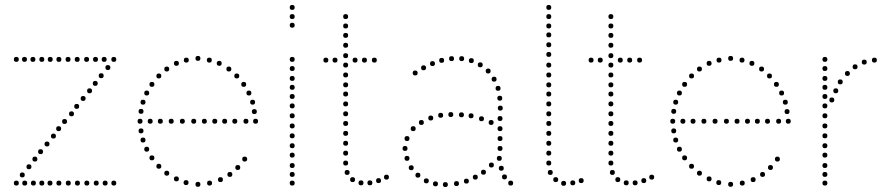

<svg xmlns="http://www.w3.org/2000/svg" viewBox="-20 -750 3591 776"><path d="M46 -500Q36 -500 36 -510Q36 -520 46 -520Q56 -520 56 -510Q56 -500 46 -500ZM241 -249Q231 -249 231 -259Q231 -269 241 -269Q251 -269 251 -259Q251 -249 241 -249ZM416 -467Q406 -467 406 -477Q406 -487 416 -487Q426 -487 426 -477Q426 -467 416 -467ZM389 -434Q379 -434 379 -444Q379 -454 389 -454Q399 -454 399 -444Q399 -434 389 -434ZM365 -403Q355 -403 355 -413Q355 -423 365 -423Q375 -423 375 -413Q375 -403 365 -403ZM440 -500Q430 -500 430 -510Q430 -520 440 -520Q450 -520 450 -510Q450 -500 440 -500ZM342 -373Q332 -373 332 -383Q332 -393 342 -393Q352 -393 352 -383Q352 -373 342 -373ZM316 -342Q306 -342 306 -352Q306 -362 316 -362Q326 -362 326 -352Q326 -342 316 -342ZM290 -310Q280 -310 280 -320Q280 -330 290 -330Q300 -330 300 -320Q300 -310 290 -310ZM269 -280Q259 -280 259 -290Q259 -300 269 -300Q279 -300 279 -290Q279 -280 269 -280ZM70 -53Q80 -53 80 -43Q80 -33 70 -33Q60 -33 60 -43Q60 -53 70 -53ZM97 -86Q107 -86 107 -76Q107 -66 97 -66Q87 -66 87 -76Q87 -86 97 -86ZM121 -117Q131 -117 131 -107Q131 -97 121 -97Q111 -97 111 -107Q111 -117 121 -117ZM46 -20Q56 -20 56 -10Q56 0 46 0Q36 0 36 -10Q36 -20 46 -20ZM144 -147Q154 -147 154 -137Q154 -127 144 -127Q134 -127 134 -137Q134 -147 144 -147ZM170 -178Q180 -178 180 -168Q180 -158 170 -158Q160 -158 160 -168Q160 -178 170 -178ZM196 -210Q206 -210 206 -200Q206 -190 196 -190Q186 -190 186 -200Q186 -210 196 -210ZM217 -240Q227 -240 227 -230Q227 -220 217 -220Q207 -220 207 -230Q207 -240 217 -240ZM440 -20Q450 -20 450 -10Q450 0 440 0Q430 0 430 -10Q430 -20 440 -20ZM79 -500Q69 -500 69 -510Q69 -520 79 -520Q89 -520 89 -510Q89 -500 79 -500ZM113 -500Q103 -500 103 -510Q103 -520 113 -520Q123 -520 123 -510Q123 -500 113 -500ZM149 -500Q139 -500 139 -510Q139 -520 149 -520Q159 -520 159 -510Q159 -500 149 -500ZM401 -500Q391 -500 391 -510Q391 -520 401 -520Q411 -520 411 -510Q411 -500 401 -500ZM366 -500Q356 -500 356 -510Q356 -520 366 -520Q376 -520 376 -510Q376 -500 366 -500ZM330 -500Q320 -500 320 -510Q320 -520 330 -520Q340 -520 340 -510Q340 -500 330 -500ZM292 -500Q282 -500 282 -510Q282 -520 292 -520Q302 -520 302 -510Q302 -500 292 -500ZM255 -500Q245 -500 245 -510Q245 -520 255 -520Q265 -520 265 -510Q265 -500 255 -500ZM218 -500Q208 -500 208 -510Q208 -520 218 -520Q228 -520 228 -510Q228 -500 218 -500ZM183 -500Q173 -500 173 -510Q173 -520 183 -520Q193 -520 193 -510Q193 -500 183 -500ZM80 0Q70 0 70 -10Q70 -20 80 -20Q90 -20 90 -10Q90 0 80 0ZM115 0Q105 0 105 -10Q105 -20 115 -20Q125 -20 125 -10Q125 0 115 0ZM149 0Q139 0 139 -10Q139 -20 149 -20Q159 -20 159 -10Q159 0 149 0ZM182 0Q172 0 172 -10Q172 -20 182 -20Q192 -20 192 -10Q192 0 182 0ZM405 0Q395 0 395 -10Q395 -20 405 -20Q415 -20 415 -10Q415 0 405 0ZM369 0Q359 0 359 -10Q359 -20 369 -20Q379 -20 379 -10Q379 0 369 0ZM331 0Q321 0 321 -10Q321 -20 331 -20Q341 -20 341 -10Q341 0 331 0ZM293 0Q283 0 283 -10Q283 -20 293 -20Q303 -20 303 -10Q303 0 293 0ZM256 0Q246 0 246 -10Q246 -20 256 -20Q266 -20 266 -10Q266 0 256 0ZM218 0Q208 0 208 -10Q208 -20 218 -20Q228 -20 228 -10Q228 0 218 0Z M780 -504Q770 -504 770 -514Q770 -524 780 -524Q790 -524 790 -514Q790 -504 780 -504ZM826 -497Q816 -497 816 -507Q816 -517 826 -517Q836 -517 836 -507Q836 -497 826 -497ZM866 -484Q856 -484 856 -494Q856 -504 866 -504Q876 -504 876 -494Q876 -484 866 -484ZM905 -461Q895 -461 895 -471Q895 -481 905 -481Q915 -481 915 -471Q915 -461 905 -461ZM937 -433Q927 -433 927 -443Q927 -453 937 -453Q947 -453 947 -443Q947 -433 937 -433ZM986 -364Q976 -364 976 -374Q976 -384 986 -384Q996 -384 996 -374Q996 -364 986 -364ZM1001 -327Q991 -327 991 -337Q991 -347 1001 -347Q1011 -347 1011 -337Q1011 -327 1001 -327ZM1013 -250Q1003 -250 1003 -260Q1003 -270 1013 -270Q1023 -270 1023 -260Q1023 -250 1013 -250ZM965 -399Q955 -399 955 -409Q955 -419 965 -419Q975 -419 975 -409Q975 -399 965 -399ZM1008 -289Q998 -289 998 -299Q998 -309 1008 -309Q1018 -309 1018 -299Q1018 -289 1008 -289ZM733 -497Q723 -497 723 -507Q723 -517 733 -517Q743 -517 743 -507Q743 -497 733 -497ZM693 -484Q683 -484 683 -494Q683 -504 693 -504Q703 -504 703 -494Q703 -484 693 -484ZM654 -461Q644 -461 644 -471Q644 -481 654 -481Q664 -481 664 -471Q664 -461 654 -461ZM622 -433Q612 -433 612 -443Q612 -453 622 -453Q632 -453 632 -443Q632 -433 622 -433ZM573 -364Q563 -364 563 -374Q563 -384 573 -384Q583 -384 583 -374Q583 -364 573 -364ZM558 -327Q548 -327 548 -337Q548 -347 558 -347Q568 -347 568 -337Q568 -327 558 -327ZM546 -250Q536 -250 536 -260Q536 -270 546 -270Q556 -270 556 -260Q556 -250 546 -250ZM594 -399Q584 -399 584 -409Q584 -419 594 -419Q604 -419 604 -409Q604 -399 594 -399ZM550 -290Q540 -290 540 -300Q540 -310 550 -310Q560 -310 560 -300Q560 -290 550 -290ZM780 -15Q790 -15 790 -5Q790 5 780 5Q770 5 770 -5Q770 -15 780 -15ZM827 -20Q837 -20 837 -10Q837 0 827 0Q817 0 817 -10Q817 -20 827 -20ZM871 -34Q881 -34 881 -24Q881 -14 871 -14Q861 -14 861 -24Q861 -34 871 -34ZM909 -55Q919 -55 919 -45Q919 -35 909 -35Q899 -35 899 -45Q899 -55 909 -55ZM941 -83Q951 -83 951 -73Q951 -63 941 -63Q931 -63 931 -73Q931 -83 941 -83ZM969 -117Q979 -117 979 -107Q979 -97 969 -97Q959 -97 959 -107Q959 -117 969 -117ZM732 -22Q742 -22 742 -12Q742 -2 732 -2Q722 -2 722 -12Q722 -22 732 -22ZM693 -37Q703 -37 703 -27Q703 -17 693 -17Q683 -17 683 -27Q683 -37 693 -37ZM654 -60Q664 -60 664 -50Q664 -40 654 -40Q644 -40 644 -50Q644 -60 654 -60ZM622 -88Q632 -88 632 -78Q632 -68 622 -68Q612 -68 612 -78Q612 -88 622 -88ZM573 -157Q583 -157 583 -147Q583 -137 573 -137Q563 -137 563 -147Q563 -157 573 -157ZM558 -194Q568 -194 568 -184Q568 -174 558 -174Q548 -174 548 -184Q548 -194 558 -194ZM594 -122Q604 -122 604 -112Q604 -102 594 -102Q584 -102 584 -112Q584 -122 594 -122ZM550 -231Q560 -231 560 -221Q560 -211 550 -211Q540 -211 540 -221Q540 -231 550 -231ZM974 -250Q964 -250 964 -260Q964 -270 974 -270Q984 -270 984 -260Q984 -250 974 -250ZM929 -250Q919 -250 919 -260Q919 -270 929 -270Q939 -270 939 -260Q939 -250 929 -250ZM888 -250Q878 -250 878 -260Q878 -270 888 -270Q898 -270 898 -260Q898 -250 888 -250ZM848 -250Q838 -250 838 -260Q838 -270 848 -270Q858 -270 858 -260Q858 -250 848 -250ZM806 -250Q796 -250 796 -260Q796 -270 806 -270Q816 -270 816 -260Q816 -250 806 -250ZM763 -250Q753 -250 753 -260Q753 -270 763 -270Q773 -270 773 -260Q773 -250 763 -250ZM717 -250Q707 -250 707 -260Q707 -270 717 -270Q727 -270 727 -260Q727 -250 717 -250ZM672 -250Q662 -250 662 -260Q662 -270 672 -270Q682 -270 682 -260Q682 -250 672 -250ZM628 -250Q618 -250 618 -260Q618 -270 628 -270Q638 -270 638 -260Q638 -250 628 -250ZM587 -250Q577 -250 577 -260Q577 -270 587 -270Q597 -270 597 -260Q597 -250 587 -250Z M1161 -231Q1151 -231 1151 -241Q1151 -251 1161 -251Q1171 -251 1171 -241Q1171 -231 1161 -231ZM1161 -191Q1151 -191 1151 -201Q1151 -211 1161 -211Q1171 -211 1171 -201Q1171 -191 1161 -191ZM1161 -151Q1151 -151 1151 -161Q1151 -171 1161 -171Q1171 -171 1171 -161Q1171 -151 1161 -151ZM1161 -113Q1151 -113 1151 -123Q1151 -133 1161 -133Q1171 -133 1171 -123Q1171 -113 1161 -113ZM1161 -71Q1151 -71 1151 -81Q1151 -91 1161 -91Q1171 -91 1171 -81Q1171 -71 1161 -71ZM1161 -35Q1151 -35 1151 -45Q1151 -55 1161 -55Q1171 -55 1171 -45Q1171 -35 1161 -35ZM1161 0Q1151 0 1151 -10Q1151 -20 1161 -20Q1171 -20 1171 -10Q1171 0 1161 0ZM1161 -500Q1151 -500 1151 -510Q1151 -520 1161 -520Q1171 -520 1171 -510Q1171 -500 1161 -500ZM1161 -387Q1151 -387 1151 -397Q1151 -407 1161 -407Q1171 -407 1171 -397Q1171 -387 1161 -387ZM1161 -350Q1151 -350 1151 -360Q1151 -370 1161 -370Q1171 -370 1171 -360Q1171 -350 1161 -350ZM1161 -312Q1151 -312 1151 -322Q1151 -332 1161 -332Q1171 -332 1171 -322Q1171 -312 1161 -312ZM1161 -272Q1151 -272 1151 -282Q1151 -292 1161 -292Q1171 -292 1171 -282Q1171 -272 1161 -272ZM1161 -423Q1151 -423 1151 -433Q1151 -443 1161 -443Q1171 -443 1171 -433Q1171 -423 1161 -423ZM1161 -463Q1151 -463 1151 -473Q1151 -483 1161 -483Q1171 -483 1171 -473Q1171 -463 1161 -463ZM1161 -710Q1151 -710 1151 -720Q1151 -730 1161 -730Q1171 -730 1171 -720Q1171 -710 1161 -710ZM1161 -638Q1151 -638 1151 -648Q1151 -658 1161 -658Q1171 -658 1171 -648Q1171 -638 1161 -638ZM1161 -673Q1151 -673 1151 -683Q1151 -693 1161 -693Q1171 -693 1171 -683Q1171 -673 1161 -673Z M1510 -10Q1500 -10 1500 -20Q1500 -30 1510 -30Q1520 -30 1520 -20Q1520 -10 1510 -10ZM1377 -241Q1367 -241 1367 -251Q1367 -261 1377 -261Q1387 -261 1387 -251Q1387 -241 1377 -241ZM1377 -201Q1367 -201 1367 -211Q1367 -221 1377 -221Q1387 -221 1387 -211Q1387 -201 1377 -201ZM1377 -161Q1367 -161 1367 -171Q1367 -181 1377 -181Q1387 -181 1387 -171Q1387 -161 1377 -161ZM1377 -121Q1367 -121 1367 -131Q1367 -141 1377 -141Q1387 -141 1387 -131Q1387 -121 1377 -121ZM1377 -81Q1367 -81 1367 -91Q1367 -101 1377 -101Q1387 -101 1387 -91Q1387 -81 1377 -81ZM1383 -43Q1373 -43 1373 -53Q1373 -63 1383 -63Q1393 -63 1393 -53Q1393 -43 1383 -43ZM1405 -14Q1395 -14 1395 -24Q1395 -34 1405 -34Q1415 -34 1415 -24Q1415 -14 1405 -14ZM1377 -557Q1367 -557 1367 -567Q1367 -577 1377 -577Q1387 -577 1387 -567Q1387 -557 1377 -557ZM1377 -515Q1367 -515 1367 -525Q1367 -535 1377 -535Q1387 -535 1387 -525Q1387 -515 1377 -515ZM1377 -477Q1367 -477 1367 -487Q1367 -497 1377 -497Q1387 -497 1387 -487Q1387 -477 1377 -477ZM1377 -397Q1367 -397 1367 -407Q1367 -417 1377 -417Q1387 -417 1387 -407Q1387 -397 1377 -397ZM1377 -360Q1367 -360 1367 -370Q1367 -380 1377 -380Q1387 -380 1387 -370Q1387 -360 1377 -360ZM1377 -320Q1367 -320 1367 -330Q1367 -340 1377 -340Q1387 -340 1387 -330Q1387 -320 1377 -320ZM1377 -280Q1367 -280 1367 -290Q1367 -300 1377 -300Q1387 -300 1387 -290Q1387 -280 1377 -280ZM1377 -673Q1367 -673 1367 -683Q1367 -693 1377 -693Q1387 -693 1387 -683Q1387 -673 1377 -673ZM1377 -635Q1367 -635 1367 -645Q1367 -655 1377 -655Q1387 -655 1387 -645Q1387 -635 1377 -635ZM1377 -597Q1367 -597 1367 -607Q1367 -617 1377 -617Q1387 -617 1387 -607Q1387 -597 1377 -597ZM1377 -437Q1367 -437 1367 -447Q1367 -457 1377 -457Q1387 -457 1387 -447Q1387 -437 1377 -437ZM1439 -1Q1429 -1 1429 -11Q1429 -21 1439 -21Q1449 -21 1449 -11Q1449 -1 1439 -1ZM1475 -1Q1465 -1 1465 -11Q1465 -21 1475 -21Q1485 -21 1485 -11Q1485 -1 1475 -1ZM1542 -24Q1532 -24 1532 -34Q1532 -44 1542 -44Q1552 -44 1552 -34Q1552 -24 1542 -24ZM1334 -497Q1324 -497 1324 -507Q1324 -517 1334 -517Q1344 -517 1344 -507Q1344 -497 1334 -497ZM1297 -497Q1287 -497 1287 -507Q1287 -517 1297 -517Q1307 -517 1307 -507Q1307 -497 1297 -497ZM1415 -497Q1405 -497 1405 -507Q1405 -517 1415 -517Q1425 -517 1425 -507Q1425 -497 1415 -497ZM1453 -497Q1443 -497 1443 -507Q1443 -517 1453 -517Q1463 -517 1463 -507Q1463 -497 1453 -497ZM1493 -497Q1483 -497 1483 -507Q1483 -517 1493 -517Q1503 -517 1503 -507Q1503 -497 1493 -497Z M1765 -496Q1755 -496 1755 -506Q1755 -516 1765 -516Q1775 -516 1775 -506Q1775 -496 1765 -496ZM1805 -503Q1795 -503 1795 -513Q1795 -523 1805 -523Q1815 -523 1815 -513Q1815 -503 1805 -503ZM1846 -503Q1836 -503 1836 -513Q1836 -523 1846 -523Q1856 -523 1856 -513Q1856 -503 1846 -503ZM1885 -495Q1875 -495 1875 -505Q1875 -515 1885 -515Q1895 -515 1895 -505Q1895 -495 1885 -495ZM1692 -466Q1682 -466 1682 -476Q1682 -486 1692 -486Q1702 -486 1702 -476Q1702 -466 1692 -466ZM1921 -478Q1911 -478 1911 -488Q1911 -498 1921 -498Q1931 -498 1931 -488Q1931 -478 1921 -478ZM1953 -453Q1943 -453 1943 -463Q1943 -473 1953 -473Q1963 -473 1963 -463Q1963 -453 1953 -453ZM1977 -420Q1967 -420 1967 -430Q1967 -440 1977 -440Q1987 -440 1987 -430Q1987 -420 1977 -420ZM1993 -383Q1983 -383 1983 -393Q1983 -403 1993 -403Q2003 -403 2003 -393Q2003 -383 1993 -383ZM2000 -343Q1990 -343 1990 -353Q1990 -363 2000 -363Q2010 -363 2010 -353Q2010 -343 2000 -343ZM2002 -303Q1992 -303 1992 -313Q1992 -323 2002 -323Q2012 -323 2012 -313Q2012 -303 2002 -303ZM1721 -263Q1711 -263 1711 -273Q1711 -283 1721 -283Q1731 -283 1731 -273Q1731 -263 1721 -263ZM1761 -274Q1751 -274 1751 -284Q1751 -294 1761 -294Q1771 -294 1771 -284Q1771 -274 1761 -274ZM1926 -260Q1916 -260 1916 -270Q1916 -280 1926 -280Q1936 -280 1936 -270Q1936 -260 1926 -260ZM1965 -245Q1955 -245 1955 -255Q1955 -265 1965 -265Q1975 -265 1975 -255Q1975 -245 1965 -245ZM2001 -261Q1991 -261 1991 -271Q1991 -281 2001 -281Q2011 -281 2011 -271Q2011 -261 2001 -261ZM1650 -220Q1640 -220 1640 -230Q1640 -240 1650 -240Q1660 -240 1660 -230Q1660 -220 1650 -220ZM2001 -220Q1991 -220 1991 -230Q1991 -240 2001 -240Q2011 -240 2011 -230Q2011 -220 2001 -220ZM1625 -180Q1615 -180 1615 -190Q1615 -200 1625 -200Q1635 -200 1635 -190Q1635 -180 1625 -180ZM2001 -180Q1991 -180 1991 -190Q1991 -200 2001 -200Q2011 -200 2011 -190Q2011 -180 2001 -180ZM2001 -140Q1991 -140 1991 -150Q1991 -160 2001 -160Q2011 -160 2011 -150Q2011 -140 2001 -140ZM1625 -100Q1615 -100 1615 -110Q1615 -120 1625 -120Q1635 -120 1635 -110Q1635 -100 1625 -100ZM1998 -100Q1988 -100 1988 -110Q1988 -120 1998 -120Q2008 -120 2008 -110Q2008 -100 1998 -100ZM1642 -62Q1632 -62 1632 -72Q1632 -82 1642 -82Q1652 -82 1652 -72Q1652 -62 1642 -62ZM1966 -73Q1956 -73 1956 -83Q1956 -93 1966 -93Q1976 -93 1976 -83Q1976 -73 1966 -73ZM2006 -60Q1996 -60 1996 -70Q1996 -80 2006 -80Q2016 -80 2016 -70Q2016 -60 2006 -60ZM1669 -32Q1659 -32 1659 -42Q1659 -52 1669 -52Q1679 -52 1679 -42Q1679 -32 1669 -32ZM1901 -24Q1891 -24 1891 -34Q1891 -44 1901 -44Q1911 -44 1911 -34Q1911 -24 1901 -24ZM1934 -44Q1924 -44 1924 -54Q1924 -64 1934 -64Q1944 -64 1944 -54Q1944 -44 1934 -44ZM2019 -25Q2009 -25 2009 -35Q2009 -45 2019 -45Q2029 -45 2029 -35Q2029 -25 2019 -25ZM1728 -483Q1718 -483 1718 -493Q1718 -503 1728 -503Q1738 -503 1738 -493Q1738 -483 1728 -483ZM1658 -445Q1648 -445 1648 -455Q1648 -465 1658 -465Q1668 -465 1668 -455Q1668 -445 1658 -445ZM2044 0Q2034 0 2034 -10Q2034 -20 2044 -20Q2054 -20 2054 -10Q2054 0 2044 0ZM1617 -140Q1607 -140 1607 -150Q1607 -160 1617 -160Q1627 -160 1627 -150Q1627 -140 1617 -140ZM1884 -272Q1874 -272 1874 -282Q1874 -292 1884 -292Q1894 -292 1894 -282Q1894 -272 1884 -272ZM1845 -276Q1835 -276 1835 -286Q1835 -296 1845 -296Q1855 -296 1855 -286Q1855 -276 1845 -276ZM1802 -277Q1792 -277 1792 -287Q1792 -297 1802 -297Q1812 -297 1812 -287Q1812 -277 1802 -277ZM1683 -245Q1673 -245 1673 -255Q1673 -265 1683 -265Q1693 -265 1693 -255Q1693 -245 1683 -245ZM1703 -9Q1693 -9 1693 -19Q1693 -29 1703 -29Q1713 -29 1713 -19Q1713 -9 1703 -9ZM1740 3Q1730 3 1730 -7Q1730 -17 1740 -17Q1750 -17 1750 -7Q1750 3 1740 3ZM1780 6Q1770 6 1770 -4Q1770 -14 1780 -14Q1790 -14 1790 -4Q1790 6 1780 6ZM1825 2Q1815 2 1815 -8Q1815 -18 1825 -18Q1835 -18 1835 -8Q1835 2 1825 2ZM1865 -8Q1855 -8 1855 -18Q1855 -28 1865 -28Q1875 -28 1875 -18Q1875 -8 1865 -8Z M2329 -10Q2319 -10 2319 -20Q2319 -30 2329 -30Q2339 -30 2339 -20Q2339 -10 2329 -10ZM2198 -241Q2188 -241 2188 -251Q2188 -261 2198 -261Q2208 -261 2208 -251Q2208 -241 2198 -241ZM2198 -201Q2188 -201 2188 -211Q2188 -221 2198 -221Q2208 -221 2208 -211Q2208 -201 2198 -201ZM2198 -161Q2188 -161 2188 -171Q2188 -181 2198 -181Q2208 -181 2208 -171Q2208 -161 2198 -161ZM2198 -121Q2188 -121 2188 -131Q2188 -141 2198 -141Q2208 -141 2208 -131Q2208 -121 2198 -121ZM2198 -81Q2188 -81 2188 -91Q2188 -101 2198 -101Q2208 -101 2208 -91Q2208 -81 2198 -81ZM2204 -43Q2194 -43 2194 -53Q2194 -63 2204 -63Q2214 -63 2214 -53Q2214 -43 2204 -43ZM2226 -14Q2216 -14 2216 -24Q2216 -34 2226 -34Q2236 -34 2236 -24Q2236 -14 2226 -14ZM2198 -559Q2188 -559 2188 -569Q2188 -579 2198 -579Q2208 -579 2208 -569Q2208 -559 2198 -559ZM2198 -520Q2188 -520 2188 -530Q2188 -540 2198 -540Q2208 -540 2208 -530Q2208 -520 2198 -520ZM2198 -477Q2188 -477 2188 -487Q2188 -497 2198 -497Q2208 -497 2208 -487Q2208 -477 2198 -477ZM2198 -397Q2188 -397 2188 -407Q2188 -417 2198 -417Q2208 -417 2208 -407Q2208 -397 2198 -397ZM2198 -360Q2188 -360 2188 -370Q2188 -380 2198 -380Q2208 -380 2208 -370Q2208 -360 2198 -360ZM2198 -320Q2188 -320 2188 -330Q2188 -340 2198 -340Q2208 -340 2208 -330Q2208 -320 2198 -320ZM2198 -280Q2188 -280 2188 -290Q2188 -300 2198 -300Q2208 -300 2208 -290Q2208 -280 2198 -280ZM2198 -710Q2188 -710 2188 -720Q2188 -730 2198 -730Q2208 -730 2208 -720Q2208 -710 2198 -710ZM2198 -673Q2188 -673 2188 -683Q2188 -693 2198 -693Q2208 -693 2208 -683Q2208 -673 2198 -673ZM2198 -635Q2188 -635 2188 -645Q2188 -655 2198 -655Q2208 -655 2208 -645Q2208 -635 2198 -635ZM2198 -599Q2188 -599 2188 -609Q2188 -619 2198 -619Q2208 -619 2208 -609Q2208 -599 2198 -599ZM2198 -437Q2188 -437 2188 -447Q2188 -457 2198 -457Q2208 -457 2208 -447Q2208 -437 2198 -437ZM2258 1Q2248 1 2248 -9Q2248 -19 2258 -19Q2268 -19 2268 -9Q2268 1 2258 1ZM2295 -1Q2285 -1 2285 -11Q2285 -21 2295 -21Q2305 -21 2305 -11Q2305 -1 2295 -1Z M2582 -10Q2572 -10 2572 -20Q2572 -30 2582 -30Q2592 -30 2592 -20Q2592 -10 2582 -10ZM2449 -241Q2439 -241 2439 -251Q2439 -261 2449 -261Q2459 -261 2459 -251Q2459 -241 2449 -241ZM2449 -201Q2439 -201 2439 -211Q2439 -221 2449 -221Q2459 -221 2459 -211Q2459 -201 2449 -201ZM2449 -161Q2439 -161 2439 -171Q2439 -181 2449 -181Q2459 -181 2459 -171Q2459 -161 2449 -161ZM2449 -121Q2439 -121 2439 -131Q2439 -141 2449 -141Q2459 -141 2459 -131Q2459 -121 2449 -121ZM2449 -81Q2439 -81 2439 -91Q2439 -101 2449 -101Q2459 -101 2459 -91Q2459 -81 2449 -81ZM2455 -43Q2445 -43 2445 -53Q2445 -63 2455 -63Q2465 -63 2465 -53Q2465 -43 2455 -43ZM2477 -14Q2467 -14 2467 -24Q2467 -34 2477 -34Q2487 -34 2487 -24Q2487 -14 2477 -14ZM2449 -557Q2439 -557 2439 -567Q2439 -577 2449 -577Q2459 -577 2459 -567Q2459 -557 2449 -557ZM2449 -515Q2439 -515 2439 -525Q2439 -535 2449 -535Q2459 -535 2459 -525Q2459 -515 2449 -515ZM2449 -477Q2439 -477 2439 -487Q2439 -497 2449 -497Q2459 -497 2459 -487Q2459 -477 2449 -477ZM2449 -397Q2439 -397 2439 -407Q2439 -417 2449 -417Q2459 -417 2459 -407Q2459 -397 2449 -397ZM2449 -360Q2439 -360 2439 -370Q2439 -380 2449 -380Q2459 -380 2459 -370Q2459 -360 2449 -360ZM2449 -320Q2439 -320 2439 -330Q2439 -340 2449 -340Q2459 -340 2459 -330Q2459 -320 2449 -320ZM2449 -280Q2439 -280 2439 -290Q2439 -300 2449 -300Q2459 -300 2459 -290Q2459 -280 2449 -280ZM2449 -673Q2439 -673 2439 -683Q2439 -693 2449 -693Q2459 -693 2459 -683Q2459 -673 2449 -673ZM2449 -635Q2439 -635 2439 -645Q2439 -655 2449 -655Q2459 -655 2459 -645Q2459 -635 2449 -635ZM2449 -597Q2439 -597 2439 -607Q2439 -617 2449 -617Q2459 -617 2459 -607Q2459 -597 2449 -597ZM2449 -437Q2439 -437 2439 -447Q2439 -457 2449 -457Q2459 -457 2459 -447Q2459 -437 2449 -437ZM2511 -1Q2501 -1 2501 -11Q2501 -21 2511 -21Q2521 -21 2521 -11Q2521 -1 2511 -1ZM2547 -1Q2537 -1 2537 -11Q2537 -21 2547 -21Q2557 -21 2557 -11Q2557 -1 2547 -1ZM2614 -24Q2604 -24 2604 -34Q2604 -44 2614 -44Q2624 -44 2624 -34Q2624 -24 2614 -24ZM2406 -497Q2396 -497 2396 -507Q2396 -517 2406 -517Q2416 -517 2416 -507Q2416 -497 2406 -497ZM2369 -497Q2359 -497 2359 -507Q2359 -517 2369 -517Q2379 -517 2379 -507Q2379 -497 2369 -497ZM2487 -497Q2477 -497 2477 -507Q2477 -517 2487 -517Q2497 -517 2497 -507Q2497 -497 2487 -497ZM2525 -497Q2515 -497 2515 -507Q2515 -517 2525 -517Q2535 -517 2535 -507Q2535 -497 2525 -497ZM2565 -497Q2555 -497 2555 -507Q2555 -517 2565 -517Q2575 -517 2575 -507Q2575 -497 2565 -497Z M2933 -504Q2923 -504 2923 -514Q2923 -524 2933 -524Q2943 -524 2943 -514Q2943 -504 2933 -504ZM2979 -497Q2969 -497 2969 -507Q2969 -517 2979 -517Q2989 -517 2989 -507Q2989 -497 2979 -497ZM3019 -484Q3009 -484 3009 -494Q3009 -504 3019 -504Q3029 -504 3029 -494Q3029 -484 3019 -484ZM3058 -461Q3048 -461 3048 -471Q3048 -481 3058 -481Q3068 -481 3068 -471Q3068 -461 3058 -461ZM3090 -433Q3080 -433 3080 -443Q3080 -453 3090 -453Q3100 -453 3100 -443Q3100 -433 3090 -433ZM3139 -364Q3129 -364 3129 -374Q3129 -384 3139 -384Q3149 -384 3149 -374Q3149 -364 3139 -364ZM3154 -327Q3144 -327 3144 -337Q3144 -347 3154 -347Q3164 -347 3164 -337Q3164 -327 3154 -327ZM3166 -250Q3156 -250 3156 -260Q3156 -270 3166 -270Q3176 -270 3176 -260Q3176 -250 3166 -250ZM3118 -399Q3108 -399 3108 -409Q3108 -419 3118 -419Q3128 -419 3128 -409Q3128 -399 3118 -399ZM3161 -289Q3151 -289 3151 -299Q3151 -309 3161 -309Q3171 -309 3171 -299Q3171 -289 3161 -289ZM2886 -497Q2876 -497 2876 -507Q2876 -517 2886 -517Q2896 -517 2896 -507Q2896 -497 2886 -497ZM2846 -484Q2836 -484 2836 -494Q2836 -504 2846 -504Q2856 -504 2856 -494Q2856 -484 2846 -484ZM2807 -461Q2797 -461 2797 -471Q2797 -481 2807 -481Q2817 -481 2817 -471Q2817 -461 2807 -461ZM2775 -433Q2765 -433 2765 -443Q2765 -453 2775 -453Q2785 -453 2785 -443Q2785 -433 2775 -433ZM2726 -364Q2716 -364 2716 -374Q2716 -384 2726 -384Q2736 -384 2736 -374Q2736 -364 2726 -364ZM2711 -327Q2701 -327 2701 -337Q2701 -347 2711 -347Q2721 -347 2721 -337Q2721 -327 2711 -327ZM2699 -250Q2689 -250 2689 -260Q2689 -270 2699 -270Q2709 -270 2709 -260Q2709 -250 2699 -250ZM2747 -399Q2737 -399 2737 -409Q2737 -419 2747 -419Q2757 -419 2757 -409Q2757 -399 2747 -399ZM2703 -290Q2693 -290 2693 -300Q2693 -310 2703 -310Q2713 -310 2713 -300Q2713 -290 2703 -290ZM2933 -15Q2943 -15 2943 -5Q2943 5 2933 5Q2923 5 2923 -5Q2923 -15 2933 -15ZM2980 -20Q2990 -20 2990 -10Q2990 0 2980 0Q2970 0 2970 -10Q2970 -20 2980 -20ZM3024 -34Q3034 -34 3034 -24Q3034 -14 3024 -14Q3014 -14 3014 -24Q3014 -34 3024 -34ZM3062 -55Q3072 -55 3072 -45Q3072 -35 3062 -35Q3052 -35 3052 -45Q3052 -55 3062 -55ZM3094 -83Q3104 -83 3104 -73Q3104 -63 3094 -63Q3084 -63 3084 -73Q3084 -83 3094 -83ZM3122 -117Q3132 -117 3132 -107Q3132 -97 3122 -97Q3112 -97 3112 -107Q3112 -117 3122 -117ZM2885 -22Q2895 -22 2895 -12Q2895 -2 2885 -2Q2875 -2 2875 -12Q2875 -22 2885 -22ZM2846 -37Q2856 -37 2856 -27Q2856 -17 2846 -17Q2836 -17 2836 -27Q2836 -37 2846 -37ZM2807 -60Q2817 -60 2817 -50Q2817 -40 2807 -40Q2797 -40 2797 -50Q2797 -60 2807 -60ZM2775 -88Q2785 -88 2785 -78Q2785 -68 2775 -68Q2765 -68 2765 -78Q2765 -88 2775 -88ZM2726 -157Q2736 -157 2736 -147Q2736 -137 2726 -137Q2716 -137 2716 -147Q2716 -157 2726 -157ZM2711 -194Q2721 -194 2721 -184Q2721 -174 2711 -174Q2701 -174 2701 -184Q2701 -194 2711 -194ZM2747 -122Q2757 -122 2757 -112Q2757 -102 2747 -102Q2737 -102 2737 -112Q2737 -122 2747 -122ZM2703 -231Q2713 -231 2713 -221Q2713 -211 2703 -211Q2693 -211 2693 -221Q2693 -231 2703 -231ZM3127 -250Q3117 -250 3117 -260Q3117 -270 3127 -270Q3137 -270 3137 -260Q3137 -250 3127 -250ZM3082 -250Q3072 -250 3072 -260Q3072 -270 3082 -270Q3092 -270 3092 -260Q3092 -250 3082 -250ZM3041 -250Q3031 -250 3031 -260Q3031 -270 3041 -270Q3051 -270 3051 -260Q3051 -250 3041 -250ZM3001 -250Q2991 -250 2991 -260Q2991 -270 3001 -270Q3011 -270 3011 -260Q3011 -250 3001 -250ZM2959 -250Q2949 -250 2949 -260Q2949 -270 2959 -270Q2969 -270 2969 -260Q2969 -250 2959 -250ZM2916 -250Q2906 -250 2906 -260Q2906 -270 2916 -270Q2926 -270 2926 -260Q2926 -250 2916 -250ZM2870 -250Q2860 -250 2860 -260Q2860 -270 2870 -270Q2880 -270 2880 -260Q2880 -250 2870 -250ZM2825 -250Q2815 -250 2815 -260Q2815 -270 2825 -270Q2835 -270 2835 -260Q2835 -250 2825 -250ZM2781 -250Q2771 -250 2771 -260Q2771 -270 2781 -270Q2791 -270 2791 -260Q2791 -250 2781 -250ZM2740 -250Q2730 -250 2730 -260Q2730 -270 2740 -270Q2750 -270 2750 -260Q2750 -250 2740 -250Z M3314 -231Q3304 -231 3304 -241Q3304 -251 3314 -251Q3324 -251 3324 -241Q3324 -231 3314 -231ZM3314 -191Q3304 -191 3304 -201Q3304 -211 3314 -211Q3324 -211 3324 -201Q3324 -191 3314 -191ZM3314 -151Q3304 -151 3304 -161Q3304 -171 3314 -171Q3324 -171 3324 -161Q3324 -151 3314 -151ZM3314 -113Q3304 -113 3304 -123Q3304 -133 3314 -133Q3324 -133 3324 -123Q3324 -113 3314 -113ZM3314 -71Q3304 -71 3304 -81Q3304 -91 3314 -91Q3324 -91 3324 -81Q3324 -71 3314 -71ZM3314 -35Q3304 -35 3304 -45Q3304 -55 3314 -55Q3324 -55 3324 -45Q3324 -35 3314 -35ZM3314 0Q3304 0 3304 -10Q3304 -20 3314 -20Q3324 -20 3324 -10Q3324 0 3314 0ZM3314 -500Q3304 -500 3304 -510Q3304 -520 3314 -520Q3324 -520 3324 -510Q3324 -500 3314 -500ZM3314 -387Q3304 -387 3304 -397Q3304 -407 3314 -407Q3324 -407 3324 -397Q3324 -387 3314 -387ZM3314 -350Q3304 -350 3304 -360Q3304 -370 3314 -370Q3324 -370 3324 -360Q3324 -350 3314 -350ZM3314 -312Q3304 -312 3304 -322Q3304 -332 3314 -332Q3324 -332 3324 -322Q3324 -312 3314 -312ZM3314 -272Q3304 -272 3304 -282Q3304 -292 3314 -292Q3324 -292 3324 -282Q3324 -272 3314 -272ZM3314 -423Q3304 -423 3304 -433Q3304 -443 3314 -443Q3324 -443 3324 -433Q3324 -423 3314 -423ZM3314 -463Q3304 -463 3304 -473Q3304 -483 3314 -483Q3324 -483 3324 -473Q3324 -463 3314 -463ZM3514 -497Q3504 -497 3504 -507Q3504 -517 3514 -517Q3524 -517 3524 -507Q3524 -497 3514 -497ZM3473 -489Q3463 -489 3463 -499Q3463 -509 3473 -509Q3483 -509 3483 -499Q3483 -489 3473 -489ZM3436 -470Q3426 -470 3426 -480Q3426 -490 3436 -490Q3446 -490 3446 -480Q3446 -470 3436 -470ZM3405 -443Q3395 -443 3395 -453Q3395 -463 3405 -463Q3415 -463 3415 -453Q3415 -443 3405 -443ZM3376 -409Q3366 -409 3366 -419Q3366 -429 3376 -429Q3386 -429 3386 -419Q3386 -409 3376 -409ZM3358 -373Q3348 -373 3348 -383Q3348 -393 3358 -393Q3368 -393 3368 -383Q3368 -373 3358 -373ZM3342 -336Q3332 -336 3332 -346Q3332 -356 3342 -356Q3352 -356 3352 -346Q3352 -336 3342 -336Z"/></svg>

Font: Raleway Dots 
Style: Regular
Weight: 400
Version: Version 1.000